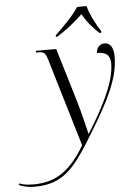

<svg xmlns="http://www.w3.org/2000/svg" viewBox="-211 -813 763 1101"><g transform="rotate(-5 170.0 -263.0)"><path d="M140 -615 139 -606H148C205 -642 252 -680 296 -722C321 -680 350 -642 391 -606H400L401 -615C376 -654 340 -720 330 -766H275C248 -720 180 -654 140 -615ZM-60 240C111 240 175 158 302 -53C396 -207 465 -339 465 -461C465 -519 445 -544 413 -544C389 -544 366 -525 366 -493C420 -493 442 -473 442 -424C442 -312 353 -154 279 -36H277C269 -73 244 -173 229 -223L135 -536H19L17 -526H29C65 -526 72 -518 84 -479L235 27C150 169 67 226 -63 226C-103 226 -128 220 -144 213L-147 222C-124 233 -91 240 -60 240Z"/></g></svg>

Font: Noto Serif Display Light
Style: Italic
Weight: 300
Italic angle: -12°
Designer: Monotype Design Team
Foundry: Monotype Imaging Inc.
Version: Version 2.009